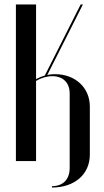

<svg xmlns="http://www.w3.org/2000/svg" viewBox="-20 -719 465 857"><path d="M51 -699V0H141V-358C163 -371 189 -379 213 -379C261 -379 291 -350 291 -302V31C291 82 261 112 212 112V118C313 118 381 59 381 -29V-243C381 -328 316 -388 225 -388C213 -388 202 -387 191 -384L350 -699H340L180 -382C167 -378 154 -373 141 -366V-699Z"/></svg>

Font: Moniqa SemBd Display
Style: Regular
Weight: 600
Designer: Rajesh Rajput
Foundry: Rajesh Rajput
Version: Version 1.000